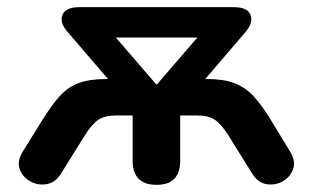

<svg xmlns="http://www.w3.org/2000/svg" viewBox="-20 -509 875 537"><path d="M418 8Q351 8 351 -60V-186H304Q273 -186 255 -174Q237 -162 217 -130L151 -24Q135 2 110.5 6Q86 10 65 -1.5Q44 -13 35.5 -35Q27 -57 43 -84L97 -171Q123 -213 146 -239Q169 -265 199.5 -276.5Q230 -288 277 -288H282L168 -421Q146 -447 155 -468Q164 -489 202 -489H634Q672 -489 680.5 -468Q689 -447 668 -421L554 -288H559Q605 -288 635.5 -276.5Q666 -265 690 -239Q714 -213 739 -171L792 -84Q808 -57 799.5 -35Q791 -13 770 -1.5Q749 10 725 6Q701 2 685 -24L619 -130Q599 -162 581 -174Q563 -186 532 -186H484V-60Q484 8 418 8ZM417 -273H419L532 -404H304Z"/></svg>

Font: Chiron GoRound TC SB
Style: Regular
Weight: 500
Designer: Ryoko NISHIZUKA 西塚涼子 (kana, bopomofo & ideographs); Paul D. Hunt (Latin, Greek & Cyrillic); Sandoll Communications 산돌커뮤니
Foundry: Adobe
Version: Version 1.000;hotconv 1.1.1;makeotfexe 2.6.0